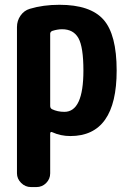

<svg xmlns="http://www.w3.org/2000/svg" viewBox="-20 -550 540 790"><path d="M245.1 -89.8Q323.2 -89.8 323.2 -259.8Q323.2 -356.4 302.7 -393.1Q282.2 -429.7 235.4 -429.7Q216.8 -429.7 195.3 -422.9Q187.5 -419.9 186.5 -412.1V-114.3Q186.5 -104.5 194.3 -100.6Q216.8 -89.8 245.1 -89.8ZM224.6 -530.3Q351.6 -530.3 405.8 -469.2Q460 -408.2 460 -259.8Q460 9.8 269.5 9.8Q229.5 9.8 195.3 -5.9Q187.5 -9.8 186.5 -1V163.1Q186.5 186.5 169.9 203.1Q153.3 219.7 129.9 219.7H107.4Q84 219.7 66.9 202.6Q49.8 185.5 49.8 163.1V-438.5Q49.8 -464.8 64.5 -485.8Q79.1 -506.8 102.5 -513.7Q157.2 -530.3 224.6 -530.3Z"/></svg>

Font: Rounded Mgen+ 1mn bold
Style: Bold
Weight: 700
Designer: [Source Han Sans]
Ryoko NISHIZUKA  (kana & ideographs); Paul D. Hunt (Latin, Greek & Cyrillic); Wenlong ZHANG  (bopomofo
Version: Version 1.059.20150602